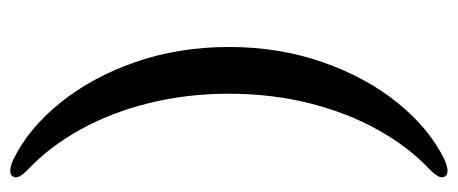

<svg xmlns="http://www.w3.org/2000/svg" viewBox="-283 -495 906 380"><g transform="rotate(-90 170.0 -305.0)"><path d="M267 -305Q267 -205.5 237 -119.5Q207 -33.5 156.2 29.2Q105.5 92 43.5 122Q18 133 11 123Q7.5 118 10.2 111.2Q13 104.5 24 93Q69 51 103 -10Q137 -71 155.8 -146Q174.5 -221 174.5 -305Q174.5 -388.5 155.8 -463.8Q137 -539 103 -600Q69 -661 24 -703Q13 -714.5 10.2 -721Q7.5 -727.5 11 -733Q18 -743 43.5 -732Q105.5 -702 156.2 -639.2Q207 -576.5 237 -490.5Q267 -404.5 267 -305Z"/></g></svg>

Font: Fraunces 36pt
Style: Regular
Weight: 400
Version: Version 1.000;[b76b70a41]